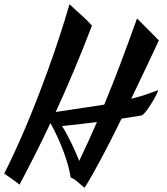

<svg xmlns="http://www.w3.org/2000/svg" viewBox="-112 -792 796 915"><path d="M326.2 -669.9Q304.2 -612.3 282.5 -558.6Q260.7 -504.9 239.5 -454.1Q218.3 -403.3 196.8 -354.5Q175.3 -305.7 153.3 -258.3Q189.9 -263.7 227.8 -269.5Q265.6 -275.4 298.1 -280.3Q330.6 -285.2 354 -288.6Q377.4 -292 384.8 -293.5Q426.3 -393.1 464.6 -495.4Q502.9 -597.7 541 -704.1Q555.2 -689.9 571.8 -673.3Q588.4 -656.7 603.5 -641.6Q618.7 -626.5 629.9 -615Q641.1 -603.5 645 -599.1Q610.8 -526.4 578.1 -457Q545.4 -387.7 513.2 -321.3Q556.6 -332 582.5 -341.1Q608.4 -350.1 621.8 -355.2Q635.3 -360.4 638.7 -361.3Q642.1 -362.3 641.1 -357.9Q639.6 -354 634.8 -344Q629.9 -334 622.8 -321.3Q615.7 -308.6 606.9 -294.7Q598.1 -280.8 589.6 -269Q581.1 -257.3 573.2 -249.5Q565.4 -241.7 560.1 -241.2Q549.8 -239.3 536.1 -237.3Q524.4 -235.4 507.1 -232.7Q489.7 -230 467.3 -226.6Q416.5 -123 371.8 -38.8Q327.1 45.4 291 103Q272.9 88.4 256.8 74Q240.7 59.6 225.1 54.2Q215.8 -3.4 190.4 -71Q165 -138.7 128.4 -205.6Q93.8 -132.3 57.6 -60.3Q21.5 11.7 -19 87.9Q-40 70.8 -59.3 57.9Q-78.6 44.9 -91.8 35.2Q-70.3 -7.3 -44.9 -61.8Q-19.5 -116.2 7.6 -179.9Q34.7 -243.7 62.5 -314.7Q90.3 -385.7 117.7 -461.4Q145 -537.1 170.9 -615.5Q196.8 -693.8 219.2 -772Q233.4 -758.3 248.3 -744.9Q263.2 -731.4 277.6 -718.5Q292 -705.6 304.4 -693.1Q316.9 -680.7 326.2 -669.9ZM265.6 -25.4Q309.1 -116.2 350.1 -210.4Q278.3 -201.2 183.6 -191.4Q196.8 -170.9 208.7 -148.4Q220.7 -126 231.2 -104Q241.7 -82 250.2 -61.8Q258.8 -41.5 265.6 -25.4Z"/></svg>

Font: Yesteryear
Style: Regular
Weight: 400
Designer: Astigmatic (AOETI)
Foundry: Astigmatic (AOETI)
Version: Version 1.000